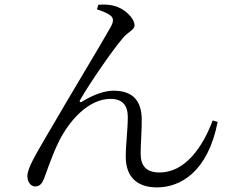

<svg xmlns="http://www.w3.org/2000/svg" viewBox="-20 -787 1040 839"><path d="M665.6 31.9C766.9 31.9 887.7 -33.9 931.1 -254L909.4 -260.7C865.5 -143.5 788.6 -33.3 677.5 -33.3C619.7 -33.3 594.6 -61.5 594.6 -115.8C594.6 -162.4 600.3 -222.3 599.3 -268.7C597.6 -349 557.9 -390.7 476.4 -390.7C436.6 -390.7 390.2 -374.2 338.5 -342.9C330.1 -337.6 325.1 -342.7 330.5 -350.9C372.1 -423.8 473.4 -570.3 515.2 -618.6C540.2 -649.7 567.9 -655.8 567.9 -676.1C567.9 -707.5 524.9 -749.7 478.7 -761.5C461 -766.8 430.3 -768.5 409.8 -766L403.5 -746.1C421.7 -740.5 448.7 -730.4 462.3 -719.4C474.7 -710.2 478.5 -696.2 465 -671.3C428.7 -605.4 278.3 -356.9 190.9 -205.8C138.8 -116 99.7 -53.5 99.7 -18C99.7 10.3 115.8 27.7 133.8 27.7C153.2 27.7 163.3 15.6 172.2 -5.9C186.2 -41.6 204.6 -101.2 235.3 -164.7C282.7 -262.6 368.4 -354.9 462.9 -354.9C521.2 -354.9 538.4 -319.5 538.4 -276.2C538.4 -217.1 529.3 -156.4 529.5 -101.1C530 -11.1 582 31.9 665.6 31.9Z"/></svg>

Font: Source Han Serif CN VF
Style: Regular
Weight: 250
Designer: Ryoko NISHIZUKA 西塚涼子 (kana & ideographs); Frank Grießhammer (Latin, Greek & Cyrillic); Wenlong ZHANG 张文龙 (bopomofo); San
Foundry: Adobe
Version: Version 2.002;hotconv 1.1.0;makeotfexe 2.6.0